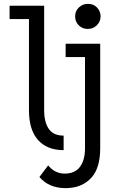

<svg xmlns="http://www.w3.org/2000/svg" viewBox="-20 -762 626 987"><path d="M182.6 147.9 227.5 88.4Q262.7 130.4 312 130.4Q360.8 130.4 386.2 101.6Q417 66.9 417 -0.5V-468.8H317.4V-537.1H495.1V-0.5Q495.1 100.6 450.7 150.4Q401.9 205.1 317.4 205.1Q231.4 205.1 182.6 147.9ZM29.3 -732.4H207V-195.8Q207 -129.4 234.4 -94.7Q257.8 -64.9 307.1 -64.9V9.8Q220.2 9.8 173.3 -44.9Q128.9 -96.7 128.9 -195.8V-664.1H29.3ZM431.6 -742.2Q460.4 -742.2 477.5 -724.6Q497.1 -704.6 497.1 -677.7Q497.1 -650.9 477.5 -631.8Q458.5 -613.3 431.6 -613.3Q403.8 -613.3 385.7 -630.9Q366.2 -649.9 366.2 -677.7Q366.2 -705.6 385.7 -723.9Q405.3 -742.2 431.6 -742.2Z"/></svg>

Font: Consola Mono
Style: Book
Weight: 400
Monospace: yes
Version: Version 2.001